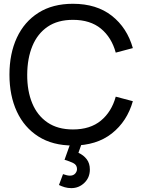

<svg xmlns="http://www.w3.org/2000/svg" viewBox="-20 -755 763 1016"><path d="M357.5 240.5Q339 240.5 322.8 235.8Q306.5 231 292 224L313.5 166.5Q336 174.5 350 174.5Q368 174.5 377.8 163.5Q387.5 152.5 387.5 139.5Q387.5 117.5 367.5 107.8Q347.5 98 321.5 90.5L358 -12L418.5 -12.5L395 53.5Q422.5 66 439 87.8Q455.5 109.5 455.5 142Q455.5 184.5 426.5 212.5Q397.5 240.5 357.5 240.5ZM366 15Q258.5 15 183.5 -32.5Q108.5 -80 69.2 -164.5Q30 -249 30 -360Q30 -471 69.2 -555.5Q108.5 -640 183.5 -687.5Q258.5 -735 366 -735Q491 -735 571.8 -671.5Q652.5 -608 683 -500.5L592.5 -476.5Q570.5 -557 514 -603.5Q457.5 -650 366 -650Q285.5 -650 232 -613.5Q178.5 -577 151.5 -511.8Q124.5 -446.5 124 -360Q123.5 -274 150.5 -208.8Q177.5 -143.5 231.5 -106.8Q285.5 -70 366 -70Q457.5 -70 514 -116.8Q570.5 -163.5 592.5 -243.5L683 -219.5Q652.5 -112.5 571.8 -48.8Q491 15 366 15Z"/></svg>

Font: Manrope ExtraLight Medium
Style: Regular
Weight: 500
Version: Version 4.504